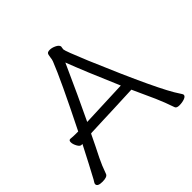

<svg xmlns="http://www.w3.org/2000/svg" viewBox="-183 -879 1055 1055"><g transform="rotate(-45 345.0 -351.0)"><path d="M607 -3Q588 -59 566 -109L507 -239L484 -238Q424 -235 367 -233Q310 -231 273.5 -229.5Q237 -228 213 -227Q189 -226 187 -226L180 -225Q164 -191 148 -159L118 -99Q99 -61 81 -10Q75 7 37 7Q-1 7 -1 -12Q-1 -18 3 -23.5Q7 -29 11 -36.5Q15 -44 24.5 -62Q34 -80 53.5 -116.5Q73 -153 106 -218H98Q87 -218 77 -236.5Q67 -255 67 -270Q67 -285 78 -285H80Q98 -283 119 -283H138Q273 -553 312 -653Q316 -662 318 -680.5Q320 -699 325 -705Q330 -711 345.5 -711Q361 -711 380 -702Q399 -693 402 -680L399 -660Q399 -647 452 -520Q619 -124 680 -36Q691 -20 691 -16Q691 -4 673 2.5Q655 9 633 9Q611 9 607 -3ZM210 -285 482 -296Q397 -493 356 -601Q273 -416 210 -285Z"/></g></svg>

Font: LXGW WenKai TC
Style: Regular
Weight: 400
Designer: LXGW / Fontworks Inc.
Foundry: LXGW / Fontworks Inc.
Version: Version 1.330